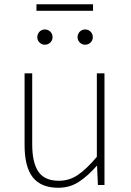

<svg xmlns="http://www.w3.org/2000/svg" viewBox="-20 -873 617 906"><path d="M255 13Q174 13 135 -36Q96 -85 96 -188V-527H132V-192Q132 -105 161.5 -62.5Q191 -20 258 -20Q307 -20 347.5 -47.5Q388 -75 437 -133V-527H473V0H442L438 -90H436Q396 -44 353 -15.5Q310 13 255 13ZM191 -662Q177 -662 166.5 -672.5Q156 -683 156 -697Q156 -713 166.5 -723.5Q177 -734 191 -734Q207 -734 217.5 -723.5Q228 -713 228 -697Q228 -683 217.5 -672.5Q207 -662 191 -662ZM152 -822V-853H419V-822ZM382 -662Q367 -662 356.5 -672.5Q346 -683 346 -697Q346 -713 356.5 -723.5Q367 -734 382 -734Q397 -734 407.5 -723.5Q418 -713 418 -697Q418 -683 407.5 -672.5Q397 -662 382 -662Z"/></svg>

Font: Noto Sans TC Thin
Style: Regular
Weight: 100
Designer: Ryoko NISHIZUKA 西塚涼子 (kana, bopomofo & ideographs); Paul D. Hunt (Latin, Greek & Cyrillic); Sandoll Communications 산돌커뮤니
Foundry: Adobe
Version: Version 2.004-H2;hotconv 1.0.118;makeotfexe 2.5.65603